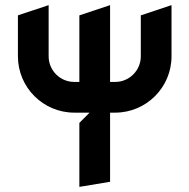

<svg xmlns="http://www.w3.org/2000/svg" viewBox="-20 -700 740 750"><path d="M170 -480V-680L50 -640V-480C50 -358.6 148.6 -260 270 -260H330L290 -220V30L410 10V-260H430C551.4 -260 650 -358.6 650 -480V-680L530 -640V-480C530 -424.8 485.2 -380 430 -380H410V-680L290 -640V-380H270C214.8 -380 170 -424.8 170 -480Z"/></svg>

Font: Abibas
Style: Medium
Weight: 500
Version: Version 0.3